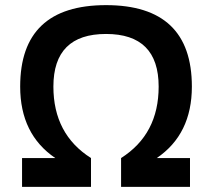

<svg xmlns="http://www.w3.org/2000/svg" viewBox="-20 -728 826 748"><path d="M65.9 0V-112.3H195.3Q58.6 -205.1 58.6 -390.6Q58.6 -708 393.1 -708Q727.5 -708 727.5 -390.6Q727.5 -205.1 590.8 -112.3H720.2V0H451.7V-112.3Q598.1 -205.1 598.1 -390.6Q598.1 -595.7 393.1 -595.7Q188 -595.7 188 -390.6Q188 -205.1 334.5 -112.3V0Z"/></svg>

Font: Voltera
Style: Bold
Weight: 700
Designer: Bernd Montag
Version: Version 1.301